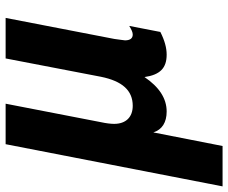

<svg xmlns="http://www.w3.org/2000/svg" viewBox="-110 -504 796 669"><g transform="rotate(-90 287.5 -169.0)"><path d="M-26.9 209H113.8L161.1 -32.2C170.9 -1.5 196.3 14.2 233.9 14.2C279.3 14.2 319.3 -11.7 354 -63C361.8 -8.8 385.3 14.2 432.1 14.2C455.6 14.2 481.4 7.3 511.2 -7.8L532.2 -116.2C518.6 -107.9 509.8 -104 502 -104C488.8 -104 481.9 -113.3 481.9 -130.9C481.9 -133.3 482.4 -137.7 483.4 -143.1C483.9 -148.4 485.4 -156.7 486.8 -168L560.1 -546.9H418.9L355 -214.8C339.8 -140.1 307.1 -104 253.9 -104C214.4 -104 190.9 -127.9 190.9 -168.9C190.9 -180.7 192.9 -196.8 196.8 -214.8L261.2 -546.9H120.1Z"/></g></svg>

Font: Hack
Style: Bold Oblique
Weight: 700
Italic angle: -12°
Monospace: yes
Designer: Christopher Simpkins
Foundry: Christopher Simpkins
Version: Version 2.010